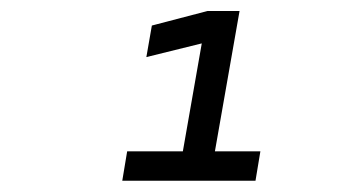

<svg xmlns="http://www.w3.org/2000/svg" viewBox="-20 -713 626 342"><path d="M197.8 -391.1 206.5 -443.4H305.7L339.4 -635.7L240.7 -611.3L250.5 -667.5L349.6 -693.4H406.7L362.8 -443.4H443.8L435.1 -391.1Z"/></svg>

Font: Cascadia Code PL Light
Style: Italic
Weight: 300
Italic angle: -10°
Monospace: yes
Designer: Aaron Bell
Foundry: Saja Typeworks
Version: Version 2404.023; ttfautohint (v1.8.4)